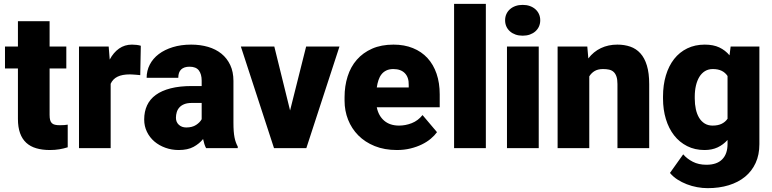

<svg xmlns="http://www.w3.org/2000/svg" viewBox="-20 -770 4015 998"><path d="M237.8 -659.7V-528.3H324.7V-414.1H237.8V-172.4Q237.8 -156.7 240.5 -146.5Q243.2 -136.2 249.3 -130.1Q255.4 -124 265.6 -121.6Q275.9 -119.1 291 -119.1Q305.2 -119.1 314.5 -119.9Q323.7 -120.6 332 -122.1V-4.4Q310.5 2.4 288.1 6.1Q265.6 9.8 239.3 9.8Q199.7 9.8 168.7 0.7Q137.7 -8.3 116.5 -27.8Q95.2 -47.4 84.2 -78.1Q73.2 -108.9 73.2 -151.9V-414.1H5.9V-528.3H73.2V-659.7Z M709 -379.4Q704.1 -379.9 697 -380.6Q689.9 -381.3 682.4 -381.8Q674.8 -382.3 667.5 -382.8Q660.2 -383.3 654.8 -383.3Q615.2 -383.3 590.8 -371.3Q566.4 -359.4 555.2 -334.5V0H390.6V-528.3H544.9L550.3 -460.4Q569.8 -497.1 598.9 -517.6Q627.9 -538.1 666 -538.1Q678.2 -538.1 690.2 -536.6Q702.1 -535.2 711.9 -532.2Z M1051.3 0Q1045.9 -9.8 1042.2 -21.7Q1038.6 -33.7 1035.6 -47.4Q1016.6 -23.4 986.3 -6.8Q956.1 9.8 908.7 9.8Q872.1 9.8 839.6 -2Q807.1 -13.7 782.7 -34.4Q758.3 -55.2 743.9 -84.5Q729.5 -113.8 729.5 -148.9Q729.5 -189.9 744.4 -222.2Q759.3 -254.4 789.8 -276.6Q820.3 -298.8 866.9 -310.8Q913.6 -322.8 977.5 -322.8H1028.3V-350.6Q1028.3 -384.3 1013.7 -403.8Q999 -423.3 965.3 -423.3Q937 -423.3 921.9 -409.2Q906.7 -395 906.7 -365.7H742.2Q742.2 -402.3 758.5 -434.1Q774.9 -465.8 805.2 -488.8Q835.4 -511.7 878.2 -524.9Q920.9 -538.1 973.6 -538.1Q1021 -538.1 1061.3 -526.4Q1101.6 -514.6 1130.9 -491Q1160.2 -467.3 1176.8 -431.9Q1193.4 -396.5 1193.4 -349.6V-133.3Q1193.4 -107.4 1194.8 -88.4Q1196.3 -69.3 1199.2 -54.9Q1202.1 -40.5 1206.3 -29.3Q1210.4 -18.1 1215.8 -8.3V0ZM948.2 -107.4Q979 -107.4 999.3 -120.6Q1019.5 -133.8 1028.3 -150.4V-234.9H976.6Q953.6 -234.9 937.7 -228.5Q921.9 -222.2 912.4 -211.4Q902.8 -200.7 898.7 -186.8Q894.5 -172.9 894.5 -157.7Q894.5 -135.3 909.7 -121.3Q924.8 -107.4 948.2 -107.4Z M1487.8 -195.8 1571.3 -528.3H1744.6L1572.3 0H1404.3L1231.9 -528.3H1405.8Z M2043 9.8Q1978.5 9.8 1927.7 -10.7Q1877 -31.2 1842.3 -66.4Q1807.6 -101.6 1789.3 -147.9Q1771 -194.3 1771 -246.6V-265.1Q1771 -322.8 1786.9 -372.8Q1802.7 -422.9 1834.7 -459.5Q1866.7 -496.1 1914.3 -517.1Q1961.9 -538.1 2025.4 -538.1Q2081.5 -538.1 2126.2 -520Q2170.9 -502 2201.9 -468.3Q2232.9 -434.6 2249.3 -386.7Q2265.6 -338.9 2265.6 -279.3V-212.4H1938.5Q1947.3 -168 1977.1 -142.6Q2006.8 -117.2 2054.2 -117.2Q2087.9 -117.2 2120.4 -129.9Q2152.8 -142.6 2176.3 -171.9L2251.5 -83Q2238.8 -65.4 2219 -48.8Q2199.2 -32.2 2172.9 -19.3Q2146.5 -6.3 2113.8 1.7Q2081.1 9.8 2043 9.8ZM2024.4 -411.1Q2003.4 -411.1 1988.3 -403.8Q1973.1 -396.5 1963.1 -383.8Q1953.1 -371.1 1947.3 -353.5Q1941.4 -335.9 1938.5 -315.4H2104.5V-328.1Q2105.5 -367.7 2084.5 -389.4Q2063.5 -411.1 2024.4 -411.1Z M2505.4 0H2340.3V-750H2505.4Z M2780.3 0H2615.2V-528.3H2780.3ZM2605.5 -664.6Q2605.5 -682.1 2612.1 -696.8Q2618.7 -711.4 2630.9 -722.2Q2643.1 -732.9 2659.7 -738.8Q2676.3 -744.6 2696.8 -744.6Q2717.3 -744.6 2733.9 -738.8Q2750.5 -732.9 2762.7 -722.2Q2774.9 -711.4 2781.5 -696.8Q2788.1 -682.1 2788.1 -664.6Q2788.1 -647 2781.5 -632.3Q2774.9 -617.7 2762.7 -606.9Q2750.5 -596.2 2733.9 -590.3Q2717.3 -584.5 2696.8 -584.5Q2676.3 -584.5 2659.7 -590.3Q2643.1 -596.2 2630.9 -606.9Q2618.7 -617.7 2612.1 -632.3Q2605.5 -647 2605.5 -664.6Z M3032.7 -528.3 3038.1 -466.3Q3064.9 -501.5 3103.3 -519.8Q3141.6 -538.1 3189 -538.1Q3225.6 -538.1 3256.1 -527.6Q3286.6 -517.1 3308.6 -492.9Q3330.6 -468.8 3342.5 -429.4Q3354.5 -390.1 3354.5 -332.5V0H3189.5V-333Q3189.5 -356.9 3184.3 -372.1Q3179.2 -387.2 3169.7 -396Q3160.2 -404.8 3146.2 -408Q3132.3 -411.1 3114.7 -411.1Q3088.4 -411.1 3071 -400.9Q3053.7 -390.6 3043 -373V0H2878.4V-528.3Z M3426.3 -268.1Q3426.3 -328.1 3441.2 -377.9Q3456.1 -427.7 3484.1 -463.4Q3512.2 -499 3552.5 -518.6Q3592.8 -538.1 3643.1 -538.1Q3688 -538.1 3719 -523.4Q3750 -508.8 3772 -482.4L3777.8 -528.3H3927.2V-20.5Q3927.2 34.7 3907.7 77.1Q3888.2 119.6 3852.8 148.7Q3817.4 177.7 3767.8 192.9Q3718.3 208 3658.2 208Q3631.8 208 3603.8 202.9Q3575.7 197.8 3549.8 187.7Q3523.9 177.7 3501.2 163.1Q3478.5 148.4 3462.4 128.9L3531.2 32.2Q3550.8 55.2 3581.1 70.8Q3611.3 86.4 3652.3 86.4Q3706.1 86.4 3733.9 58.3Q3761.7 30.3 3761.7 -21.5V-42.5Q3739.3 -17.6 3710 -3.9Q3680.7 9.8 3642.1 9.8Q3591.8 9.8 3551.8 -10.5Q3511.7 -30.8 3483.9 -66.4Q3456.1 -102.1 3441.2 -151.1Q3426.3 -200.2 3426.3 -257.8ZM3591.3 -257.8Q3591.3 -228 3596.9 -202.4Q3602.5 -176.8 3614 -157.7Q3625.5 -138.7 3643.1 -127.9Q3660.6 -117.2 3684.1 -117.2Q3711.9 -117.2 3731 -126.5Q3750 -135.7 3761.7 -152.8V-375Q3750 -392.6 3731.2 -401.9Q3712.4 -411.1 3685.1 -411.1Q3662.1 -411.1 3644.5 -400.4Q3627 -389.6 3615.2 -370.4Q3603.5 -351.1 3597.4 -325Q3591.3 -298.8 3591.3 -268.1Z"/></svg>

Font: RobotoDraft
Style: Black
Weight: 900
Designer: Google
Version: Version 2.000980w3; 2014; ttfautohint (v1.1) -l 5 -r 24 -G 4